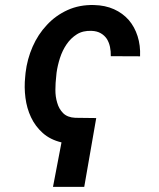

<svg xmlns="http://www.w3.org/2000/svg" viewBox="-20 -558 627 759"><path d="M313 180.7 360.4 -91.3 277.3 -92.3Q246.6 -93.8 229.7 -110.6Q212.9 -127.4 206.1 -151.9Q198.7 -175.8 199 -203.6Q199.2 -231.4 202.1 -254.9L203.6 -270.5Q207.5 -298.8 217 -328.6Q226.6 -358.4 243.2 -382.8Q259.8 -407.2 283.9 -422.4Q308.1 -437.5 342.3 -436Q363.8 -435.1 378.4 -426.5Q393.1 -418 402.3 -404.3Q411.1 -390.1 414.8 -372.6Q418.5 -355 418 -335.9L533.7 -335.4Q535.6 -378.4 523.9 -415Q512.2 -451.7 489.3 -478.5Q465.3 -505.9 430.7 -521.5Q396 -537.1 351.6 -538.1Q293.9 -539.6 246.8 -518.1Q199.7 -496.6 165.5 -459.5Q130.4 -422.4 108.9 -373.3Q87.4 -324.2 81.1 -270.5L79.6 -254.4Q75.2 -212.9 80.6 -171.4Q85.9 -129.9 102.5 -94.7Q119.1 -59.1 148.7 -32.5Q178.2 -5.9 223.1 4.9L189.5 180.7Z"/></svg>

Font: Roboto Mono SemiBold
Style: Italic
Weight: 600
Italic angle: -10°
Monospace: yes
Designer: Google
Version: Version 3.000